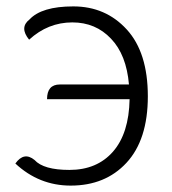

<svg xmlns="http://www.w3.org/2000/svg" viewBox="-20 -567 539 600"><path d="M201 13Q102 13 28 -56Q55 -94 88 -67Q116 -36 197 -36Q283 -36 333 -93Q383 -150 385 -257H127Q127 -303 167 -303H383Q375 -396 327 -446Q279 -497 206 -497Q130 -497 71 -443Q40 -481 72 -506Q110 -547 209 -547Q310 -547 376 -475Q442 -403 442 -266Q442 -130 375 -58Q309 13 201 13Z"/></svg>

Font: Swei Half Moon CJK SC
Style: Light
Weight: 300
Version: Version 2.071